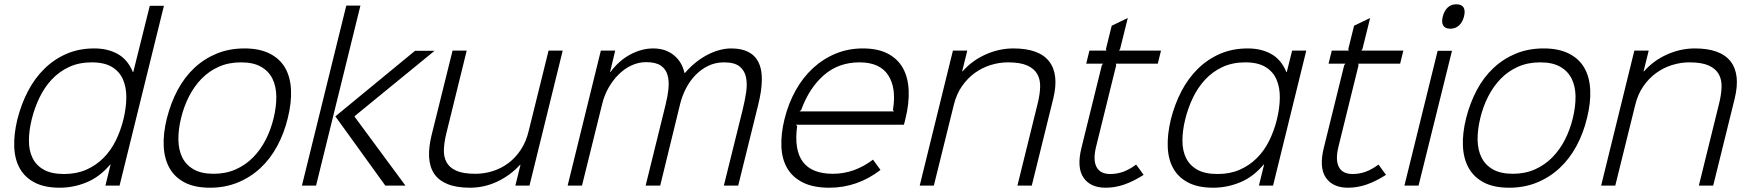

<svg xmlns="http://www.w3.org/2000/svg" viewBox="-20 -866 8168 896"><path d="M538 0H472L496 -98H494Q445 -40 384 -15Q323 10 259 10Q189 10 143 -13.5Q97 -37 73 -79Q49 -121 46.5 -179.5Q44 -238 61 -309Q79 -380 110.5 -440.5Q142 -501 187.5 -545.5Q233 -590 291 -615Q349 -640 420 -640Q483 -640 529.5 -614Q576 -588 600 -530H602L679 -839H745ZM556 -309Q569 -362 569.5 -410Q570 -458 554 -495Q538 -532 502.5 -553.5Q467 -575 408 -575Q349 -575 302.5 -553.5Q256 -532 221.5 -495Q187 -458 164 -410Q141 -362 128 -309Q115 -256 115 -209.5Q115 -163 132 -128.5Q149 -94 184.5 -74Q220 -54 279 -54Q337 -54 382.5 -74Q428 -94 462.5 -128.5Q497 -163 520 -209.5Q543 -256 556 -309Z M1323 -315Q1306 -244 1273.5 -184Q1241 -124 1194.5 -81Q1148 -38 1089 -14Q1030 10 960 10Q889 10 842.5 -14Q796 -38 771.5 -81Q747 -124 744 -183.5Q741 -243 759 -315Q777 -386 809 -446Q841 -506 887 -549Q933 -592 991.5 -616Q1050 -640 1121 -640Q1191 -640 1238.5 -616Q1286 -592 1310.5 -549.5Q1335 -507 1338 -447Q1341 -387 1323 -315ZM1257 -315Q1270 -369 1269.5 -416Q1269 -463 1251.5 -498.5Q1234 -534 1198 -554.5Q1162 -575 1105 -575Q1047 -575 1001 -554.5Q955 -534 920.5 -498.5Q886 -463 862 -416Q838 -369 825 -315Q812 -262 812.5 -214.5Q813 -167 830.5 -131.5Q848 -96 884 -75.5Q920 -55 977 -55Q1034 -55 1080 -75.5Q1126 -96 1161 -131.5Q1196 -167 1220 -214Q1244 -261 1257 -315Z M1872 0H1778L1545 -323L1917 -629H2008L1635 -324V-321ZM1455 0H1389L1596 -840H1662Z M2451 0H2385L2409 -97H2407Q2361 -47 2300.5 -18.5Q2240 10 2173 10Q2110 10 2068.5 -7Q2027 -24 2006 -55.5Q1985 -87 1982.5 -132.5Q1980 -178 1994 -235L2092 -630H2158L2062 -240Q2053 -202 2051.5 -168.5Q2050 -135 2063.5 -109.5Q2077 -84 2109 -69.5Q2141 -55 2198 -55Q2240 -55 2279.5 -67.5Q2319 -80 2352 -104.5Q2385 -129 2410 -166.5Q2435 -204 2447 -254L2540 -630H2606Z M3518 -376 3425 0H3358L3445 -351Q3456 -395 3462 -435.5Q3468 -476 3461 -507Q3454 -538 3430.5 -556.5Q3407 -575 3359 -575Q3318 -575 3284.5 -558.5Q3251 -542 3225 -515Q3199 -488 3181 -453Q3163 -418 3154 -381L3061 0H2993L3086 -377Q3096 -417 3099.5 -453Q3103 -489 3095 -516.5Q3087 -544 3063.5 -560Q3040 -576 2995 -576Q2960 -576 2927.5 -561Q2895 -546 2868 -519.5Q2841 -493 2820.5 -457.5Q2800 -422 2790 -380L2696 0H2629L2784 -630H2851L2827 -530H2829Q2869 -584 2922 -612Q2975 -640 3028 -640Q3086 -640 3124.5 -608.5Q3163 -577 3174 -526H3177Q3199 -552 3225 -573Q3251 -594 3279 -609Q3307 -624 3336 -632Q3365 -640 3392 -640Q3487 -640 3519.5 -576Q3552 -512 3518 -376Z M4205 -310Q4203 -302 4201.5 -296Q4200 -290 4198 -284H3694L3700 -278Q3670 -55 3867 -55Q3918 -55 3965 -72Q4012 -89 4054 -121L4089 -73Q4036 -32 3976 -11Q3916 10 3850 10Q3776 10 3727.5 -14Q3679 -38 3654 -80.5Q3629 -123 3626.5 -182Q3624 -241 3641 -310Q3659 -383 3693 -444Q3727 -505 3774.5 -548.5Q3822 -592 3880.5 -616Q3939 -640 4007 -640Q4077 -640 4123.5 -615.5Q4170 -591 4194 -547.5Q4218 -504 4220.5 -443Q4223 -382 4205 -310ZM4152 -346 4147 -353Q4164 -455 4125 -515Q4086 -575 3991 -575Q3893 -575 3824.5 -515Q3756 -455 3719 -353L3711 -346Z M4895 -405 4795 0H4728L4823 -385Q4833 -426 4834 -460.5Q4835 -495 4820.5 -520.5Q4806 -546 4773.5 -560.5Q4741 -575 4684 -575Q4643 -575 4603 -562.5Q4563 -550 4529 -525.5Q4495 -501 4469 -463.5Q4443 -426 4431 -376L4338 0H4272L4427 -630H4494L4470 -533H4472Q4517 -584 4580 -612Q4643 -640 4709 -640Q4829 -640 4876 -579.5Q4923 -519 4895 -405Z M5317 -50Q5270 -20 5227 -5Q5184 10 5140 10Q5068 10 5036 -37.5Q5004 -85 5027 -177L5122 -562L5128 -569H5049L5064 -630H5143L5141 -637L5168 -746L5243 -782L5207 -637L5202 -630H5398L5383 -569H5187L5189 -562L5095 -181Q5080 -120 5097 -87Q5114 -54 5161 -54Q5193 -54 5222 -64.5Q5251 -75 5282 -98Z M5921 0H5855L5879 -98H5877Q5828 -40 5767 -15Q5706 10 5642 10Q5572 10 5526 -13.5Q5480 -37 5456 -79Q5432 -121 5429.5 -179.5Q5427 -238 5444 -309Q5462 -380 5493.5 -440.5Q5525 -501 5570.5 -545.5Q5616 -590 5674 -615Q5732 -640 5803 -640Q5866 -640 5912.5 -614Q5959 -588 5983 -530H5985L6010 -630H6076ZM5939 -309Q5952 -362 5952.5 -410Q5953 -458 5937 -495Q5921 -532 5885.5 -553.5Q5850 -575 5791 -575Q5732 -575 5685.5 -553.5Q5639 -532 5604.5 -495Q5570 -458 5547 -410Q5524 -362 5511 -309Q5498 -256 5498 -209.5Q5498 -163 5515 -128.5Q5532 -94 5567.5 -74Q5603 -54 5662 -54Q5720 -54 5765.5 -74Q5811 -94 5845.5 -128.5Q5880 -163 5903 -209.5Q5926 -256 5939 -309Z M6448 -50Q6401 -20 6358 -5Q6315 10 6271 10Q6199 10 6167 -37.5Q6135 -85 6158 -177L6253 -562L6259 -569H6180L6195 -630H6274L6272 -637L6299 -746L6374 -782L6338 -637L6333 -630H6529L6514 -569H6318L6320 -562L6226 -181Q6211 -120 6228 -87Q6245 -54 6292 -54Q6324 -54 6353 -64.5Q6382 -75 6413 -98Z M6812 -789Q6805 -762 6788.5 -747Q6772 -732 6748 -732Q6724 -732 6715 -747Q6706 -762 6713 -789Q6720 -816 6736 -831Q6752 -846 6776 -846Q6801 -846 6810 -831Q6819 -816 6812 -789ZM6600 0H6534L6689 -629H6756Z M7386 -315Q7369 -244 7336.5 -184Q7304 -124 7257.5 -81Q7211 -38 7152 -14Q7093 10 7023 10Q6952 10 6905.5 -14Q6859 -38 6834.5 -81Q6810 -124 6807 -183.5Q6804 -243 6822 -315Q6840 -386 6872 -446Q6904 -506 6950 -549Q6996 -592 7054.5 -616Q7113 -640 7184 -640Q7254 -640 7301.5 -616Q7349 -592 7373.5 -549.5Q7398 -507 7401 -447Q7404 -387 7386 -315ZM7320 -315Q7333 -369 7332.5 -416Q7332 -463 7314.5 -498.5Q7297 -534 7261 -554.5Q7225 -575 7168 -575Q7110 -575 7064 -554.5Q7018 -534 6983.5 -498.5Q6949 -463 6925 -416Q6901 -369 6888 -315Q6875 -262 6875.5 -214.5Q6876 -167 6893.5 -131.5Q6911 -96 6947 -75.5Q6983 -55 7040 -55Q7097 -55 7143 -75.5Q7189 -96 7224 -131.5Q7259 -167 7283 -214Q7307 -261 7320 -315Z M8075 -405 7975 0H7908L8003 -385Q8013 -426 8014 -460.5Q8015 -495 8000.5 -520.5Q7986 -546 7953.5 -560.5Q7921 -575 7864 -575Q7823 -575 7783 -562.5Q7743 -550 7709 -525.5Q7675 -501 7649 -463.5Q7623 -426 7611 -376L7518 0H7452L7607 -630H7674L7650 -533H7652Q7697 -584 7760 -612Q7823 -640 7889 -640Q8009 -640 8056 -579.5Q8103 -519 8075 -405Z"/></svg>

Font: TypoPRO Sinkin Sans
Style: 300 Light Italic
Weight: 300
Italic angle: -112°
Designer: Keith Bates
Foundry: K-Type
Version: Sinkin Sans (version 1.0)  by Keith Bates   •   © 2014   www